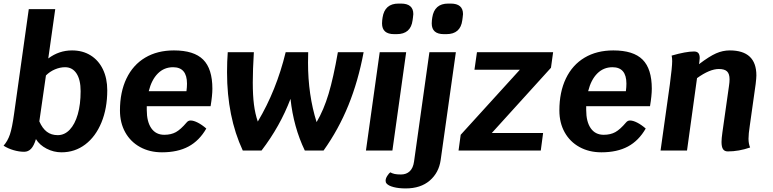

<svg xmlns="http://www.w3.org/2000/svg" viewBox="-44 -842 4322 1074"><path d="M556 -337Q556 -236 523.5 -157Q491 -78 433 -34Q375 10 300 10Q256 10 216.5 -10.5Q177 -31 157 -64Q146 -27 130 -10Q114 7 91 7Q63 7 32 -2Q1 -11 -24 -27Q-1 -53 11.5 -90Q24 -127 35 -207L117 -791H265L226 -515Q286 -560 359 -560Q418 -560 462.5 -532.5Q507 -505 531.5 -454.5Q556 -404 556 -337ZM407 -332Q407 -396 384 -431Q361 -466 320 -466Q292 -466 263.5 -454Q235 -442 213 -420L176 -163Q193 -124 218 -105Q243 -86 279 -86Q317 -86 346 -116.5Q375 -147 391 -202.5Q407 -258 407 -332Z M777 -248V-227Q777 -161 802.5 -124.5Q828 -88 875 -88Q913 -88 940 -103Q967 -118 1000 -157Q1009 -168 1022 -168Q1039 -168 1062.5 -156Q1086 -144 1110 -123Q1071 -55 1010.5 -22.5Q950 10 862 10Q793 10 739.5 -19.5Q686 -49 656.5 -102Q627 -155 627 -224Q627 -327 663.5 -403Q700 -479 768 -519.5Q836 -560 929 -560Q1041 -560 1092.5 -508.5Q1144 -457 1144 -346Q1144 -308 1134 -248ZM788 -332H999Q1002 -355 1002 -374Q1002 -466 924 -466Q874 -466 839 -431Q804 -396 788 -332Z M1990 -550Q1960 -389 1905 -253.5Q1850 -118 1766 0H1661Q1598 -131 1581 -289Q1523 -136 1419 0H1314Q1226 -189 1226 -438Q1226 -498 1230 -550H1376Q1370 -451 1370 -381Q1370 -309 1376.5 -257.5Q1383 -206 1398 -162Q1502 -336 1554 -550H1680Q1679 -530 1679 -492Q1679 -311 1727 -159Q1767 -227 1794 -317Q1821 -407 1846 -550Z M2080 -550H2228L2151 0H2003ZM2093 -711Q2093 -723 2094 -729L2096 -744Q2108 -822 2185 -822H2199Q2268 -822 2268 -763Q2268 -758 2266 -744L2264 -729Q2254 -651 2175 -651H2161Q2093 -651 2093 -711Z M2119 185Q2113 179 2113 169Q2113 156 2122.5 141.5Q2132 127 2139 122Q2150 128 2163 131Q2176 134 2199 134Q2229 134 2248 116Q2267 98 2272 62L2358 -550H2506L2421 53Q2411 124 2360 168Q2309 212 2225 212Q2186 212 2157.5 204.5Q2129 197 2119 185ZM2371 -711Q2371 -723 2372 -729L2374 -744Q2386 -822 2463 -822H2477Q2546 -822 2546 -763Q2546 -758 2544 -744L2542 -729Q2532 -651 2453 -651H2439Q2371 -651 2371 -711Z M3038 -463 2707 -98H2994L2981 0H2521L2533 -88L2864 -452H2610L2624 -550H3050Z M3235 -248V-227Q3235 -161 3260.5 -124.5Q3286 -88 3333 -88Q3371 -88 3398 -103Q3425 -118 3458 -157Q3467 -168 3480 -168Q3497 -168 3520.5 -156Q3544 -144 3568 -123Q3529 -55 3468.5 -22.5Q3408 10 3320 10Q3251 10 3197.5 -19.5Q3144 -49 3114.5 -102Q3085 -155 3085 -224Q3085 -327 3121.5 -403Q3158 -479 3226 -519.5Q3294 -560 3387 -560Q3499 -560 3550.5 -508.5Q3602 -457 3602 -346Q3602 -308 3592 -248ZM3246 -332H3457Q3460 -355 3460 -374Q3460 -466 3382 -466Q3332 -466 3297 -431Q3262 -396 3246 -332Z M4150 -138Q4143 -93 4143 -66Q4143 -38 4152 -17Q4089 5 4027 5Q4009 5 4000.5 -7.5Q3992 -20 3992 -48Q3992 -67 3997 -102L4034 -363Q4037 -383 4037 -398Q4037 -429 4023 -442.5Q4009 -456 3977 -456Q3926 -456 3855 -405L3799 0H3651L3703 -370Q3716 -468 3716 -500Q3716 -518 3713 -531Q3793 -554 3838 -554Q3855 -554 3862.5 -545Q3870 -536 3870 -517Q3870 -512 3868 -496L3866 -483Q3924 -527 3961.5 -543.5Q3999 -560 4038 -560Q4187 -560 4187 -420Q4187 -406 4183 -372Z"/></svg>

Font: Krub
Style: Bold Italic
Weight: 700
Italic angle: -8°
Designer: Ekaluck Peanpanawate
Foundry: Cadson Demak Co.,Ltd.
Version: Version 1.000; ttfautohint (v1.6)